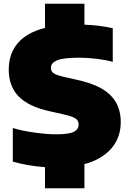

<svg xmlns="http://www.w3.org/2000/svg" viewBox="-20 -880 688 1020"><path d="M428.5 -8V120H219V8Q127.5 1.5 48 -21.5V-200Q96 -185 162.8 -175.8Q229.5 -166.5 278 -166.5Q346 -166.5 371.8 -179.5Q397.5 -192.5 397.5 -218Q397.5 -232 391 -241.2Q384.5 -250.5 366.8 -258Q349 -265.5 315 -273L246 -288.5Q133 -313 79.8 -367Q26.5 -421 26.5 -510.5Q26.5 -595 74.8 -651.2Q123 -707.5 219 -731.5V-860H428.5V-749Q513 -745.5 579 -730V-551.5Q543.5 -561.5 494 -567.5Q444.5 -573.5 401.5 -573.5Q316 -573.5 283.2 -559.5Q250.5 -545.5 250.5 -520.5Q250.5 -508 256 -499.8Q261.5 -491.5 275.8 -485Q290 -478.5 317.5 -472L386.5 -456.5Q510 -430 565.8 -375.2Q621.5 -320.5 621.5 -231.5Q621.5 -149 571.2 -91Q521 -33 428.5 -8Z"/></svg>

Font: Encode Sans Semi Expanded Black
Style: Regular
Weight: 900
Width: 6
Designer: Multiple Designers
Foundry: Impallari Type
Version: Version 2.000